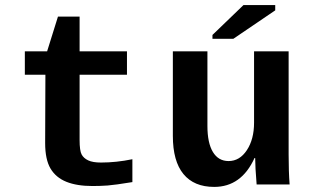

<svg xmlns="http://www.w3.org/2000/svg" viewBox="-20 -732 1240 762"><path d="M160.2 -435.5H78.6V-528.3H167L210 -666H295.9V-528.3H483.9V-435.5H295.9V-176.8Q295.9 -133.8 304 -118.9Q312 -104 330.1 -95.5Q348.1 -86.9 380.9 -86.9Q441.4 -86.9 505.4 -100.1V-9.3Q436 2 407.2 4.2Q378.4 6.3 347.2 6.3Q285.2 6.3 243.4 -10.5Q201.7 -27.3 180.4 -63.2Q159.2 -99.1 159.2 -164.1Z M803.2 -528.3V-231.9Q803.2 -164.6 825 -128.7Q846.7 -92.8 887.2 -92.8Q931.2 -92.8 959.7 -136Q988.3 -179.2 988.3 -245.1V-528.3H1125.5V-118.2Q1125.5 -50.8 1129.4 0H998.5Q992.7 -70.3 992.7 -105H990.2Q938 9.8 830.1 9.8Q750 9.8 708 -41.3Q666 -92.3 666 -192.9V-528.3ZM823.2 -578.1V-593.3L946.3 -711.9H1072.3V-690.9L906.2 -578.1Z"/></svg>

Font: Liberation Mono
Style: Bold
Weight: 700
Monospace: yes
Designer: Steve Matteson
Foundry: Ascender Corporation
Version: Version 2.1.5